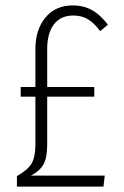

<svg xmlns="http://www.w3.org/2000/svg" viewBox="-20 -695 460 715"><path d="M155.8 -158.2Q155.8 -109.4 142.6 -84.2Q129.4 -59.1 95.2 -41H370.1L365.2 0H43V-39.1Q82.5 -61.5 97.2 -85.4Q111.8 -109.4 111.8 -157.2V-335H57.1V-371.1H111.8V-512.2Q111.8 -584.5 149.2 -629.6Q186.5 -674.8 251 -674.8Q291.5 -674.8 322.8 -657.2Q354 -639.6 381.8 -603L353 -579.1Q331.1 -608.9 307.9 -623Q284.7 -637.2 252.9 -637.2Q205.6 -637.2 180.7 -604.2Q155.8 -571.3 155.8 -513.2V-371.1H331.1V-335H155.8Z"/></svg>

Font: Fira Sans Compressed ExtraLight
Style: Regular
Weight: 250
Width: 1
Designer: Carrois Corporate & Edenspiekermann AG
Foundry: Carrois Corporate GbR & Edenspiekermann AG
Version: Version 4.203;PS 004.203;hotconv 1.0.88;makeotf.lib2.5.64775